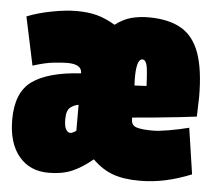

<svg xmlns="http://www.w3.org/2000/svg" viewBox="-45 -609 752 669"><g transform="rotate(5 331.0 -275.0)"><path d="M148 10Q82 10 44 -36Q6 -82 6 -164Q6 -259 61 -298.5Q116 -338 231 -345V-346Q231 -377 180 -377Q165 -377 134.5 -374Q104 -371 60 -357L24 -526Q61 -541 110 -550.5Q159 -560 197 -560Q237 -560 267.5 -552Q298 -544 332 -524H333Q360 -545 388.5 -552.5Q417 -560 448 -560Q519 -560 563 -534.5Q607 -509 627.5 -451.5Q648 -394 648 -298Q648 -286 647 -266Q646 -246 646 -230Q622 -227 582.5 -222.5Q543 -218 500 -214Q457 -210 422 -207Q421 -205 422 -200Q422 -180 440 -174Q458 -168 498 -168Q517 -168 552.5 -174Q588 -180 623 -189L647 -28Q600 -9 556 0.5Q512 10 466 10Q410 10 372 -4Q334 -18 302 -50H301Q265 -20 230.5 -5Q196 10 148 10ZM420 -319Q429 -319 441.5 -320Q454 -321 462 -321Q460 -376 455.5 -394Q451 -412 439 -412Q434 -412 429 -405.5Q424 -399 421 -379.5Q418 -360 420 -319ZM211 -135Q217 -135 224 -139Q231 -143 232 -144Q232 -157 232 -171Q232 -185 232 -198Q232 -206 232 -216Q232 -226 232 -235Q217 -233 203.5 -222.5Q190 -212 190 -181Q190 -156 196.5 -145.5Q203 -135 211 -135Z"/></g></svg>

Font: Georama Condensed Black
Style: Regular
Weight: 900
Width: 3
Designer: Jean-Baptiste Levee
Foundry: Production Type
Version: Version 1.000